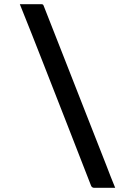

<svg xmlns="http://www.w3.org/2000/svg" viewBox="-20 -770 640 920"><path d="M75 -750Q103 -750 127 -750Q151 -750 177 -750Q180 -750 182.5 -749.5Q185 -749 186.5 -747.5Q188 -746 189 -743Q239 -616 289 -488.5Q339 -361 389 -233.5Q439 -106 489 21Q499 48 510 75.5Q521 103 532 130Q505 130 481.5 130Q458 130 431 130Q427 130 422.5 127.5Q418 125 416 119Q360 -26 303 -171Q246 -316 189.5 -461Q133 -606 75 -750Z"/></svg>

Font: Recursive Monospace Medium
Style: Regular
Weight: 500
Version: Version 1.047